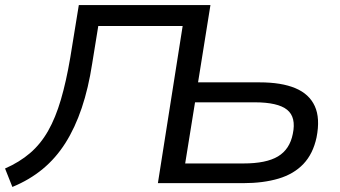

<svg xmlns="http://www.w3.org/2000/svg" viewBox="-31 -725 1347 760"><path d="M18 15 -11 -58Q46 -83 88 -119Q130 -155 159.5 -207Q189 -259 210 -330.5Q231 -402 247 -496L281 -705H802L753 -399H997Q1083 -399 1138 -376Q1193 -353 1215 -305Q1237 -257 1222 -181Q1208 -116 1170 -76Q1132 -36 1071.5 -18Q1011 0 931 0H594L692 -622H358L334 -474Q319 -376 292.5 -297.5Q266 -219 228 -159Q190 -99 138 -56Q86 -13 18 15ZM702 -78H933Q1023 -78 1069.5 -106Q1116 -134 1128 -195Q1142 -261 1105.5 -290.5Q1069 -320 977 -320H741Z"/></svg>

Font: Nunito Sans 7pt SemiExpanded
Style: Italic
Weight: 400
Width: 6
Italic angle: -9°
Designer: Vernon Adams
Foundry: Vernon Adams
Version: Version 3.101;gftools[0.9.27]